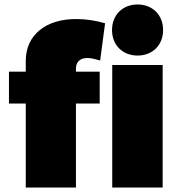

<svg xmlns="http://www.w3.org/2000/svg" viewBox="-20 -837 801 857"><path d="M594 -589C661 -589 708 -636 708 -703C708 -770 661 -817 594 -817C527 -817 480 -770 480 -703C480 -636 527 -589 594 -589ZM95 -566V-517H20V-375H95V0H319V-375H425V-517H319V-532C319 -561 339 -579 371 -578C387 -578 406 -573 427 -567L449 -733C410 -745 364 -752 322 -752C184 -753 95 -680 95 -566ZM481 0H706V-547H481Z"/></svg>

Font: Montserrat-Arabic Black
Style: Regular
Weight: 900
Designer: Mohamed Gaber
Foundry: Kief Type Foundry
Version: Version 5.008;PS 005.008;hotconv 1.0.88;makeotf.lib2.5.64775